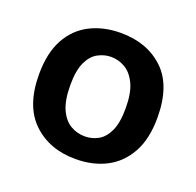

<svg xmlns="http://www.w3.org/2000/svg" viewBox="-80 -755 570 557"><g transform="rotate(20 205.0 -476.5)"><path d="M205 -282Q124 -282 73 -331Q22 -380 22 -477Q22 -543 45.5 -586Q69 -629 110.5 -650Q152 -671 205 -671Q286 -671 337 -623Q388 -575 388 -476Q388 -410 364 -367Q340 -324 299 -303Q258 -282 205 -282ZM208 -353Q230 -353 249 -363.5Q268 -374 280 -399.5Q292 -425 292 -470Q292 -517 279 -544.5Q266 -572 245.5 -584Q225 -596 202 -596Q181 -596 161.5 -585.5Q142 -575 130 -549.5Q118 -524 118 -479Q118 -432 130.5 -404.5Q143 -377 163.5 -365Q184 -353 208 -353Z"/></g></svg>

Font: Bricolage Grotesque 48pt Condensed ExtraBold Medium
Style: Regular
Weight: 500
Version: Version 1.000;gftools[0.9.30]